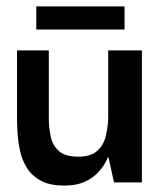

<svg xmlns="http://www.w3.org/2000/svg" viewBox="-20 -568 501 598"><path d="M180 10Q137 10 109.5 -4Q82 -18 66.5 -41Q51 -64 44 -92Q37 -120 35 -148.5Q33 -177 33 -201V-411H132V-201Q132 -170 138 -142.5Q144 -115 163.5 -97.5Q183 -80 223 -80Q262 -80 282 -97.5Q302 -115 309 -142.5Q316 -170 317 -198V-411H422V0H335L318 -78H316Q314 -72 306 -58Q298 -44 282.5 -28Q267 -12 242 -1Q217 10 180 10ZM93 -476V-548H368V-476Z"/></svg>

Font: Darker Grotesque
Style: Bold
Weight: 700
Designer: Gabriel Lam
Foundry: TypeRant
Version: Version 1.000;gftools[0.9.28]